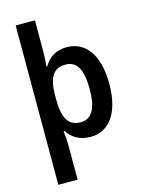

<svg xmlns="http://www.w3.org/2000/svg" viewBox="-144 -842 863 1164"><g transform="rotate(-15 287.5 -260.0)"><path d="M530 -272C530 -454 455 -553 337 -553C268 -553 224 -522 194 -471H189C191 -494 194 -530 194 -559V-760H73V240H194V16C194 -5 191 -40 188 -65H194C222 -21 269 10 339 10C455 10 530 -90 530 -272ZM407 -272C407 -160 377 -91 304 -91C222 -91 194 -151 194 -269V-289C195 -400 225 -453 303 -453C374 -453 407 -394 407 -272Z"/></g></svg>

Font: Noto Sans Ethiopic SemiCondensed SemiBold
Style: Regular
Weight: 600
Width: 4
Designer: Monotype Design Team
Foundry: Monotype Imaging Inc.
Version: Version 2.102